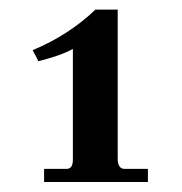

<svg xmlns="http://www.w3.org/2000/svg" viewBox="-20 -692 371 391"><path d="M219.7 -672.4V-368.7Q219.7 -348.1 233.9 -348.1H281.2V-321.3H69.8V-348.1H115.7Q128.4 -348.1 128.4 -366.7V-592.3Q111.8 -583.5 93 -577.4Q74.2 -571.3 58.1 -567.4Q56.2 -571.3 52.5 -578.6Q48.8 -585.9 46.4 -589.8Q83 -605 115.5 -626Q147.9 -647 174.3 -672.4Z"/></svg>

Font: XB Niloofar
Style: Bold
Weight: 700
Designer: Behnam
Foundry: Irmug
Version: Version 7.201 2008